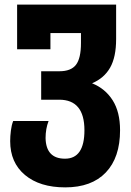

<svg xmlns="http://www.w3.org/2000/svg" viewBox="-20 -570 568 830"><path d="M262 240Q376 240 437.5 175.5Q499 111 499 -7Q499 -86 467 -136.5Q435 -187 378 -210Q430 -232 456 -277.5Q482 -323 482 -401V-550H54V-357H198V-427H330V-384Q330 -318 308.5 -290Q287 -262 237 -262H158V-139H236Q345 -139 345 -7Q345 116 261 116Q179 116 177 27Q177 -13 190 -47H37Q30 -29 27 -5Q24 19 24 40Q24 133 88 186.5Q152 240 262 240Z"/></svg>

Font: Noto Sans Georgian Condensed Extra
Style: Regular
Weight: 800
Width: 3
Designer: Monotype Design Team
Foundry: Monotype Imaging Inc.
Version: Version 1.901